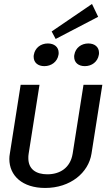

<svg xmlns="http://www.w3.org/2000/svg" viewBox="-20 -924 557 960"><path d="M470.8 -840 440 -904.2 238.3 -766.7 258.3 -729.2ZM149.2 -650C148.3 -646.7 148.3 -643.3 148.3 -640C148.3 -610.8 170 -593.3 201.7 -593.3C236.7 -593.3 266.7 -615 272.5 -650C273.3 -653.3 273.3 -656.7 273.3 -660C273.3 -689.2 250.8 -706.7 219.2 -706.7C184.2 -706.7 155 -685 149.2 -650ZM351.7 -650C350.8 -646.7 350.8 -643.3 350.8 -640C350.8 -610.8 372.5 -593.3 404.2 -593.3C439.2 -593.3 468.3 -615 474.2 -650C475 -653.3 475 -656.7 475 -660C475 -689.2 453.3 -706.7 421.7 -706.7C386.7 -706.7 357.5 -685 351.7 -650ZM29.2 -155.8C27.5 -146.7 26.7 -137.5 26.7 -129.2C26.7 -45.8 91.7 15.8 205.8 15.8C331.7 15.8 422.5 -60 437.5 -155.8L491.7 -500H397.5L343.3 -155.8C331.7 -84.2 279.2 -52.5 216.7 -52.5C160.8 -52.5 121.7 -77.5 121.7 -133.3C121.7 -140 121.7 -147.5 123.3 -155.8L177.5 -500H83.3Z"/></svg>

Font: Boon Medium
Style: Italic
Weight: 500
Italic angle: -9°
Designer: Sungsit Sawaiwan
Foundry: FontUni
Version: Version 3.0